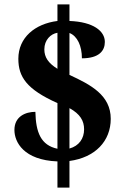

<svg xmlns="http://www.w3.org/2000/svg" viewBox="-20 -780 568 879"><path d="M243 -41V79H298V-43C416 -59 487 -134 487 -236C487 -344 396 -392 298 -437V-629C334 -615 355 -570 355 -513C434 -513 460 -548 460 -588C460 -638 407 -680 298 -684V-760H243V-684C140 -671 64 -608 64 -511C64 -428 102 -371 243 -308V-99C167 -115 144 -174 142 -268C97 -268 46 -247 46 -185C46 -129 89 -47 243 -41ZM243 -630V-465C201 -491 183 -518 183 -554C183 -597 212 -625 243 -630ZM298 -100V-285C347 -258 365 -227 365 -188C365 -146 342 -112 298 -100Z"/></svg>

Font: Noto Serif Devanagari SemiCondensed ExtraBold
Style: Regular
Weight: 800
Width: 4
Designer: Universal Thirst, Indian Type Foundry and the Monotype Design Team
Foundry: Monotype Imaging Inc.
Version: Version 2.004